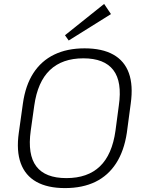

<svg xmlns="http://www.w3.org/2000/svg" viewBox="-20 -954 743 981"><path d="M312 7Q223 7 166 -25Q109 -57 86 -120Q63 -183 76 -275L97 -425Q110 -518 150.5 -580.5Q191 -643 257 -675Q323 -707 412 -707Q502 -707 559 -675Q616 -643 638.5 -580.5Q661 -518 648 -425L628 -275Q614 -183 573.5 -120Q533 -57 467.5 -25Q402 7 312 7ZM319 -44Q428 -44 490.5 -104Q553 -164 570 -286L587 -414Q605 -536 559 -596Q513 -656 406 -656Q298 -656 235 -596Q172 -536 155 -414L137 -286Q120 -164 165.5 -104Q211 -44 319 -44ZM547 -882 331 -747 312 -774 512 -934Z"/></svg>

Font: Pathway Extreme 28pt ExtraLight
Style: Italic
Weight: 250
Italic angle: -8°
Designer: Eduardo Rodriguez Tunni
Foundry: Eduardo Rodriguez Tunni
Version: Version 1.001;gftools[0.9.26]